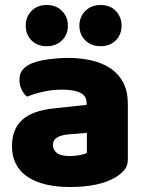

<svg xmlns="http://www.w3.org/2000/svg" viewBox="-20 -733 584 769"><path d="M260 -108Q277 -108 297.5 -111.5Q318 -115 328 -121V-201L256 -195Q228 -193 210 -183Q192 -173 192 -153Q192 -133 207.5 -120.5Q223 -108 260 -108ZM252 -501Q306 -501 350.5 -490Q395 -479 426.5 -456.5Q458 -434 475 -399.5Q492 -365 492 -318V-94Q492 -68 477.5 -51.5Q463 -35 443 -23Q378 16 260 16Q207 16 164.5 6Q122 -4 91.5 -24Q61 -44 44.5 -75Q28 -106 28 -147Q28 -216 69 -253Q110 -290 196 -299L327 -313V-320Q327 -349 301.5 -361.5Q276 -374 228 -374Q191 -374 154.5 -366Q118 -358 89 -346Q76 -355 67 -373.5Q58 -392 58 -412Q58 -438 70.5 -453.5Q83 -469 109 -480Q138 -491 177.5 -496Q217 -501 252 -501ZM252 -630Q252 -595 228.5 -571.5Q205 -548 167 -548Q129 -548 106 -571.5Q83 -595 83 -630Q83 -665 106 -689Q129 -713 167 -713Q205 -713 228.5 -689Q252 -665 252 -630ZM467 -630Q467 -595 444 -571.5Q421 -548 383 -548Q345 -548 321.5 -571.5Q298 -595 298 -630Q298 -665 321.5 -689Q345 -713 383 -713Q421 -713 444 -689Q467 -665 467 -630Z"/></svg>

Font: Baloo Bhaina 2 ExtraBold
Style: Regular
Weight: 800
Designer: Yesha Goshar, Manish Minz, Shuchita Grover and Ek Type
Foundry: Ek Type
Version: Version 1.640;hotconv 1.0.111;makeotfexe 2.5.65597; ttfautoh